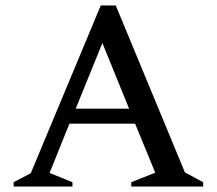

<svg xmlns="http://www.w3.org/2000/svg" viewBox="-20 -685 796 705"><path d="M30 0V-16L93 -49L350 -665H405L659 -52L726 -16V0H462V-16L550 -51L476 -231H235L162 -50L246 -16V0ZM258 -286H454L356 -527Z"/></svg>

Font: Spectral SC Medium
Style: Regular
Weight: 500
Designer: Jean-Baptiste Levee
Foundry: Production Type
Version: Version 2.001